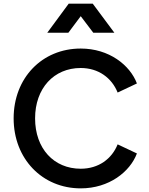

<svg xmlns="http://www.w3.org/2000/svg" viewBox="-20 -1024 817 1056"><path d="M424 12C580 12 695 -79 733 -180L627 -230C595 -150 522 -96 424 -96C276 -96 173 -207 173 -373C173 -538 276 -650 424 -650C522 -650 595 -595 627 -515L733 -565C695 -666 580 -757 424 -757C211 -757 55 -595 55 -373C55 -151 212 12 424 12ZM240 -844H356L424 -935L493 -844H609L490 -1004H358Z"/></svg>

Font: Mluvka SemiBold
Style: Regular
Weight: 600
Designer: Modified by Jiří Krblich, Original typeface by Gumpita Rahayu
Foundry: Gumpita Rahayu & Jiří Krblich
Version: Version 2.000;Glyphs 3.1.1 (3134)